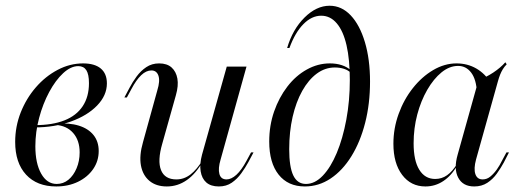

<svg xmlns="http://www.w3.org/2000/svg" viewBox="-20 -651 1850 682"><path d="M179.8 11.3Q111.3 11.3 72.6 -30.6Q33.9 -72.6 33.9 -146.8Q33.9 -201.6 53.6 -251.6Q73.4 -301.6 107.3 -340.7Q141.1 -379.8 184.7 -402.8Q228.2 -425.8 275 -425.8Q316.1 -425.8 337.9 -407.7Q359.7 -389.5 359.7 -354.8Q359.7 -312.1 325 -276.2Q290.3 -240.3 231.9 -219.4Q173.4 -198.4 102.4 -198.4L104 -206.5Q166.1 -206.5 208.9 -223.4Q251.6 -240.3 273.8 -273.8Q296 -307.3 296 -355.6Q296 -387.1 286.7 -401.6Q277.4 -416.1 258.1 -416.1Q231.5 -416.1 204.4 -391.1Q177.4 -366.1 154.8 -324.2Q132.3 -282.3 119 -232.3Q105.6 -182.3 105.6 -131.5Q105.6 -71 126.2 -34.3Q146.8 2.4 181.5 2.4Q204.8 2.4 223 -12.5Q241.1 -27.4 252 -53.2Q262.9 -79 262.9 -109.7Q262.9 -152.4 239.9 -178.6Q216.9 -204.8 177.4 -207.3L179.8 -211.3Q225.8 -215.3 259.7 -204.8Q293.5 -194.4 312.1 -171.4Q330.6 -148.4 330.6 -114.5Q330.6 -79 310.9 -50.4Q291.1 -21.8 256.9 -5.2Q222.6 11.3 179.8 11.3Z M572.6 11.3Q534.7 11.3 510.9 -8.5Q487.1 -28.2 480.6 -63.3Q474.2 -98.4 487.9 -146L538.7 -329.8Q549.2 -363.7 542.7 -382.3Q536.3 -400.8 517.7 -400.8Q499.2 -400.8 481.5 -383.9Q463.7 -366.9 446.8 -334.7L430.6 -304.8H421.8L440.3 -339.5Q450.8 -359.7 465.3 -379.4Q479.8 -399.2 499.6 -412.5Q519.4 -425.8 545.2 -425.8Q573.4 -425.8 589.5 -411.3Q605.6 -396.8 610.1 -371.8Q614.5 -346.8 604.8 -312.9L556.5 -141.1Q538.7 -79.8 552 -46.8Q565.3 -13.7 606.5 -13.7Q633.9 -13.7 656.9 -31.5Q679.8 -49.2 700.8 -83.9V-78.2Q675.8 -33.9 643.5 -11.3Q611.3 11.3 572.6 11.3ZM757.3 11.3Q729 11.3 712.9 -2.8Q696.8 -16.9 692.7 -42.7Q688.7 -68.5 697.6 -101.6L785.5 -414.5H855.6L763.7 -84.7Q754 -52.4 759.3 -33.1Q764.5 -13.7 784.7 -13.7Q801.6 -13.7 819.8 -30.2Q837.9 -46.8 855.6 -79.8L871.8 -109.7H880.6L862.1 -75Q851.6 -55.6 837.1 -35.5Q822.6 -15.3 803.2 -2Q783.9 11.3 757.3 11.3Z M1062.9 11.3Q1003.2 11.3 969.8 -30.6Q936.3 -72.6 936.3 -148.4Q936.3 -204.8 953.6 -254.8Q971 -304.8 1000.8 -343.5Q1030.6 -382.3 1069.8 -404Q1108.9 -425.8 1151.6 -425.8Q1198.4 -425.8 1227.4 -400.8L1226.6 -391.9Q1216.9 -401.6 1202 -406.5Q1187.1 -411.3 1169.4 -411.3Q1134.7 -411.3 1105.2 -389.5Q1075.8 -367.7 1053.6 -328.2Q1031.5 -288.7 1019.4 -235.9Q1007.3 -183.1 1007.3 -121Q1007.3 -58.1 1021.8 -27.8Q1036.3 2.4 1066.9 2.4Q1098.4 2.4 1126.6 -27Q1154.8 -56.5 1176.2 -107.7Q1197.6 -158.9 1210.1 -225.8Q1222.6 -292.7 1222.6 -366.9Q1222.6 -439.5 1210.9 -490.3Q1199.2 -541.1 1176.2 -568.1Q1153.2 -595.2 1121 -595.2Q1087.1 -595.2 1057.7 -565.3Q1028.2 -535.5 1008.1 -480.6H1000Q1019.4 -546.8 1061.7 -588.7Q1104 -630.6 1150.8 -630.6Q1193.5 -630.6 1225.8 -596.4Q1258.1 -562.1 1276.2 -501.2Q1294.4 -440.3 1294.4 -361.3Q1294.4 -282.3 1277 -214.5Q1259.7 -146.8 1228.2 -96Q1196.8 -45.2 1154.4 -16.9Q1112.1 11.3 1062.9 11.3Z M1491.1 11.3Q1439.5 11.3 1408.5 -29.8Q1377.4 -71 1377.4 -140.3Q1377.4 -195.2 1396 -246.4Q1414.5 -297.6 1446.4 -337.9Q1478.2 -378.2 1518.5 -402Q1558.9 -425.8 1601.6 -425.8Q1640.3 -425.8 1671.8 -407.7Q1703.2 -389.5 1723.4 -356.5L1674.2 -321.8Q1671.8 -369.4 1653.6 -393.1Q1635.5 -416.9 1607.3 -416.9Q1576.6 -416.9 1548.4 -394Q1520.2 -371 1497.6 -331.9Q1475 -292.7 1462.1 -244Q1449.2 -195.2 1449.2 -141.9Q1449.2 -80.6 1469.4 -48Q1489.5 -15.3 1525.8 -15.3Q1549.2 -15.3 1568.1 -28.6Q1587.1 -41.9 1604 -69.4V-62.9Q1583.1 -26.6 1554.4 -7.7Q1525.8 11.3 1491.1 11.3ZM1664.5 11.3Q1624.2 11.3 1607.7 -19.8Q1591.1 -50.8 1605.6 -101.6L1679.8 -366.9Q1705.6 -375.8 1731.9 -393.1Q1758.1 -410.5 1775 -429.8L1779.8 -422.6Q1771.8 -414.5 1766.1 -405.2Q1760.5 -396 1756.5 -385.9Q1752.4 -375.8 1748.4 -361.3L1671 -84.7Q1662.1 -51.6 1668.5 -32.7Q1675 -13.7 1694.4 -13.7Q1709.7 -13.7 1722.2 -24.2Q1734.7 -34.7 1745.2 -49.6Q1755.6 -64.5 1762.9 -79.8L1779 -109.7H1787.9L1769.4 -73.4Q1758.9 -54 1744.8 -34.3Q1730.6 -14.5 1710.9 -1.6Q1691.1 11.3 1664.5 11.3Z"/></svg>

Font: Playfair 144pt Light
Style: Italic
Weight: 300
Italic angle: -15.6°
Designer: Claus Eggers Sørensen
Foundry: Claus Eggers Sørensen
Version: Version 2.001;gftools[0.9.30]